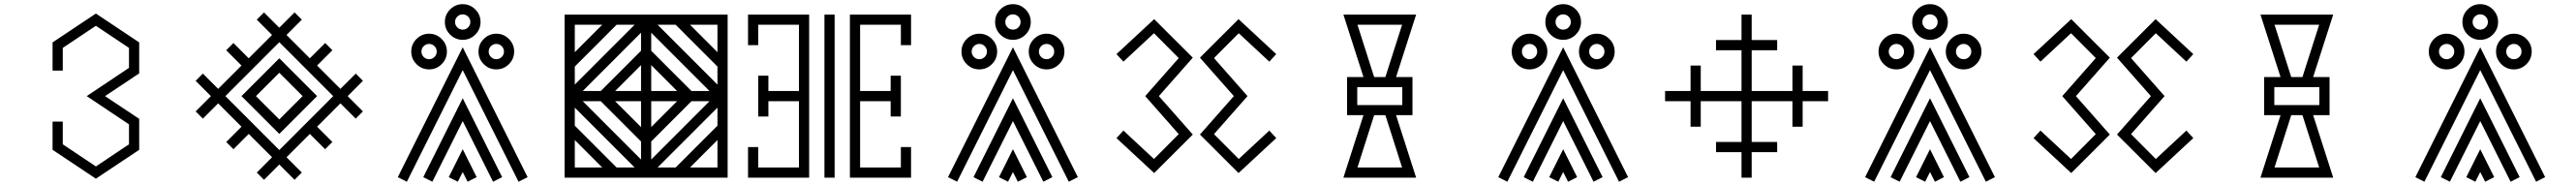

<svg xmlns="http://www.w3.org/2000/svg" viewBox="-20 -851 12345 891"><path d="M439.5 4.9 231.9 -133.3V-268.6H280.8V-159.7L439.5 -53.7L598.1 -159.7V-255.4L395.5 -390.6L598.1 -525.9V-621.6L439.5 -727.5L280.8 -621.6V-512.7H231.9V-647.9L439.5 -786.1L647 -647.9V-499.5L483.4 -390.6L647 -281.7V-133.3Z M1391.6 10.3 1318.4 -63 1245.1 10.3 1210.4 -24.4 1283.7 -97.7 1171.9 -209.5 1098.6 -136.2 1064 -170.9 1137.2 -244.1 1025.4 -356 952.1 -282.7 917.5 -317.4 990.7 -390.6 917.5 -463.9 952.1 -498.5 1025.4 -425.3 1137.2 -537.1 1064 -610.4 1098.6 -645 1171.9 -571.8 1283.7 -683.6 1210.4 -756.8 1245.1 -791.5 1318.4 -718.3 1391.6 -791.5 1426.3 -756.8 1353 -683.6 1464.8 -571.8 1538.1 -645 1572.8 -610.4 1499.5 -537.1 1611.3 -425.3 1684.6 -498.5 1719.2 -463.9 1646 -390.6 1719.2 -317.4 1684.6 -282.7 1611.3 -356 1499.5 -244.1 1572.8 -170.9 1538.1 -136.2 1464.8 -209.5 1353 -97.7 1426.3 -24.4ZM1318.4 -132.3 1576.7 -390.6 1318.4 -648.9 1060.1 -390.6ZM1318.4 -209.5 1137.2 -390.6 1318.4 -571.8 1499.5 -390.6ZM1318.4 -278.8 1430.2 -390.6 1318.4 -502.4 1206.5 -390.6Z M2358.4 -567.4Q2373.5 -567.4 2384.3 -578.1Q2395 -588.9 2395 -604Q2395 -619.1 2384.3 -629.9Q2373.5 -640.6 2358.4 -640.6Q2343.3 -640.6 2332.5 -629.9Q2321.8 -619.1 2321.8 -604Q2321.8 -588.9 2332.5 -578.1Q2343.3 -567.4 2358.4 -567.4ZM2036.1 -567.4Q2051.3 -567.4 2062 -578.1Q2072.8 -588.9 2072.8 -604Q2072.8 -619.1 2062 -629.9Q2051.3 -640.6 2036.1 -640.6Q2021 -640.6 2010.3 -629.9Q1999.5 -619.1 1999.5 -604Q1999.5 -588.9 2010.3 -578.1Q2021 -567.4 2036.1 -567.4ZM2197.3 -709Q2212.4 -709 2223.1 -719.7Q2233.9 -730.5 2233.9 -745.6Q2233.9 -760.7 2223.1 -771.5Q2212.4 -782.2 2197.3 -782.2Q2182.1 -782.2 2171.4 -771.5Q2160.6 -760.7 2160.6 -745.6Q2160.6 -730.5 2171.4 -719.7Q2182.1 -709 2197.3 -709ZM2358.4 -518.6Q2323.2 -518.6 2298.1 -543.7Q2272.9 -568.8 2272.9 -604Q2272.9 -639.2 2298.1 -664.3Q2323.2 -689.5 2358.4 -689.5Q2393.6 -689.5 2418.7 -664.3Q2443.8 -639.2 2443.8 -604Q2443.8 -568.8 2418.7 -543.7Q2393.6 -518.6 2358.4 -518.6ZM2036.1 -518.6Q2001 -518.6 1975.8 -543.7Q1950.7 -568.8 1950.7 -604Q1950.7 -639.2 1975.8 -664.3Q2001 -689.5 2036.1 -689.5Q2071.3 -689.5 2096.4 -664.3Q2121.6 -639.2 2121.6 -604Q2121.6 -568.8 2096.4 -543.7Q2071.3 -518.6 2036.1 -518.6ZM2220.7 19.5 2197.3 -26.9 2173.8 19.5 2130.4 -2.4 2197.3 -136.2 2264.2 -2.4ZM2464.8 19.5 2197.3 -515.1 1929.7 19.5 1886.2 -2.4 2197.3 -624.5 2508.3 -2.4ZM2342.8 19.5 2197.3 -271 2051.8 19.5 2008.3 -2.4 2197.3 -380.4 2386.2 -2.4ZM2197.3 -660.2Q2162.1 -660.2 2137 -685.3Q2111.8 -710.4 2111.8 -745.6Q2111.8 -780.8 2137 -805.9Q2162.1 -831.1 2197.3 -831.1Q2232.4 -831.1 2257.6 -805.9Q2282.7 -780.8 2282.7 -745.6Q2282.7 -710.4 2257.6 -685.3Q2232.4 -660.2 2197.3 -660.2Z M3466.8 0H2685.5V-781.2H3466.8ZM3379.9 -415 3100.6 -694.3V-607.9L3293.5 -415ZM3224.6 -415 3100.6 -539.1V-415ZM3100.6 -242.2 3224.6 -366.2H3100.6ZM2734.4 -601.1 2865.7 -732.4H2734.4ZM2734.4 -445.8 3021 -732.4H2934.6L2734.4 -532.2ZM2865.7 -48.8 2734.4 -180.2V-48.8ZM3021 -48.8 2734.4 -335.4V-249L2934.6 -48.8ZM3051.8 -86.9V-173.3L2858.9 -366.2H2772.5ZM3051.8 -242.2V-366.2H2927.7ZM3051.8 -415V-539.1L2927.7 -415ZM2858.9 -415 3051.8 -607.9V-694.3L2772.5 -415ZM3100.6 -86.9 3379.9 -366.2H3293.5L3100.6 -173.3ZM3418 -48.8V-180.2L3286.6 -48.8ZM3217.8 -48.8 3418 -249V-335.4L3131.3 -48.8ZM3418 -445.8V-532.2L3217.8 -732.4H3131.3ZM3418 -601.1V-732.4H3286.6Z M3979.5 0H3930.7V-781.2H3979.5ZM4296.9 -293H4248V-366.2H4101.6V-48.8H4296.9V-146.5H4345.7V0H4052.7V-781.2H4345.7V-634.8H4296.9V-732.4H4101.6V-415H4248V-488.3H4296.9ZM3662.1 -366.2V-293H3613.3V-488.3H3662.1V-415H3808.6V-732.4H3613.3V-634.8H3564.5V-781.2H3857.4V0H3564.5V-146.5H3613.3V-48.8H3808.6V-366.2Z M4995.1 -567.4Q5010.3 -567.4 5021 -578.1Q5031.7 -588.9 5031.7 -604Q5031.7 -619.1 5021 -629.9Q5010.3 -640.6 4995.1 -640.6Q4980 -640.6 4969.2 -629.9Q4958.5 -619.1 4958.5 -604Q4958.5 -588.9 4969.2 -578.1Q4980 -567.4 4995.1 -567.4ZM4672.9 -567.4Q4688 -567.4 4698.7 -578.1Q4709.5 -588.9 4709.5 -604Q4709.5 -619.1 4698.7 -629.9Q4688 -640.6 4672.9 -640.6Q4657.7 -640.6 4647 -629.9Q4636.2 -619.1 4636.2 -604Q4636.2 -588.9 4647 -578.1Q4657.7 -567.4 4672.9 -567.4ZM4834 -709Q4849.1 -709 4859.9 -719.7Q4870.6 -730.5 4870.6 -745.6Q4870.6 -760.7 4859.9 -771.5Q4849.1 -782.2 4834 -782.2Q4818.8 -782.2 4808.1 -771.5Q4797.4 -760.7 4797.4 -745.6Q4797.4 -730.5 4808.1 -719.7Q4818.8 -709 4834 -709ZM4995.1 -518.6Q4960 -518.6 4934.8 -543.7Q4909.7 -568.8 4909.7 -604Q4909.7 -639.2 4934.8 -664.3Q4960 -689.5 4995.1 -689.5Q5030.3 -689.5 5055.4 -664.3Q5080.6 -639.2 5080.6 -604Q5080.6 -568.8 5055.4 -543.7Q5030.3 -518.6 4995.1 -518.6ZM4672.9 -518.6Q4637.7 -518.6 4612.5 -543.7Q4587.4 -568.8 4587.4 -604Q4587.4 -639.2 4612.5 -664.3Q4637.7 -689.5 4672.9 -689.5Q4708 -689.5 4733.2 -664.3Q4758.3 -639.2 4758.3 -604Q4758.3 -568.8 4733.2 -543.7Q4708 -518.6 4672.9 -518.6ZM4857.4 19.5 4834 -26.9 4810.5 19.5 4767.1 -2.4 4834 -136.2 4900.9 -2.4ZM5101.6 19.5 4834 -515.1 4566.4 19.5 4522.9 -2.4 4834 -624.5 5145 -2.4ZM4979.5 19.5 4834 -271 4688.5 19.5 4645 -2.4 4834 -380.4 5022.9 -2.4ZM4834 -660.2Q4798.8 -660.2 4773.7 -685.3Q4748.5 -710.4 4748.5 -745.6Q4748.5 -780.8 4773.7 -805.9Q4798.8 -831.1 4834 -831.1Q4869.1 -831.1 4894.3 -805.9Q4919.4 -780.8 4919.4 -745.6Q4919.4 -710.4 4894.3 -685.3Q4869.1 -660.2 4834 -660.2Z M5510.7 -22 5330.1 -189.5 5363.3 -225.6 5509.8 -89.4 5628.4 -208.5 5467.8 -390.6 5628.4 -572.8 5509.8 -691.9 5363.3 -555.7 5330.1 -591.8 5510.7 -759.3 5695.8 -574.7 5533.2 -390.6 5695.8 -206.5ZM5915 -22 5730 -206.5 5892.6 -390.6 5730 -574.7 5915 -759.3 6095.7 -591.8 6062.5 -555.7 5916 -691.9 5797.4 -572.8 5958 -390.6 5797.4 -208.5 5916 -89.4 6062.5 -225.6 6095.7 -189.5Z M6618.7 -481.9 6698.7 -732.4H6484.9L6564.9 -481.9ZM6698.7 -48.8 6618.7 -299.3H6564.9L6484.9 -48.8ZM6699.7 -347.7V-433.6H6483.9V-347.7ZM6766.1 0H6417.5L6513.7 -299.3H6435.1V-481.9H6513.7L6417.5 -781.2H6766.1L6669.9 -481.9H6748.5V-299.3H6669.9Z M7631.8 -567.4Q7647 -567.4 7657.7 -578.1Q7668.5 -588.9 7668.5 -604Q7668.5 -619.1 7657.7 -629.9Q7647 -640.6 7631.8 -640.6Q7616.7 -640.6 7606 -629.9Q7595.2 -619.1 7595.2 -604Q7595.2 -588.9 7606 -578.1Q7616.7 -567.4 7631.8 -567.4ZM7309.6 -567.4Q7324.7 -567.4 7335.4 -578.1Q7346.2 -588.9 7346.2 -604Q7346.2 -619.1 7335.4 -629.9Q7324.7 -640.6 7309.6 -640.6Q7294.4 -640.6 7283.7 -629.9Q7272.9 -619.1 7272.9 -604Q7272.9 -588.9 7283.7 -578.1Q7294.4 -567.4 7309.6 -567.4ZM7470.7 -709Q7485.8 -709 7496.6 -719.7Q7507.3 -730.5 7507.3 -745.6Q7507.3 -760.7 7496.6 -771.5Q7485.8 -782.2 7470.7 -782.2Q7455.6 -782.2 7444.8 -771.5Q7434.1 -760.7 7434.1 -745.6Q7434.1 -730.5 7444.8 -719.7Q7455.6 -709 7470.7 -709ZM7631.8 -518.6Q7596.7 -518.6 7571.5 -543.7Q7546.4 -568.8 7546.4 -604Q7546.4 -639.2 7571.5 -664.3Q7596.7 -689.5 7631.8 -689.5Q7667 -689.5 7692.1 -664.3Q7717.3 -639.2 7717.3 -604Q7717.3 -568.8 7692.1 -543.7Q7667 -518.6 7631.8 -518.6ZM7309.6 -518.6Q7274.4 -518.6 7249.3 -543.7Q7224.1 -568.8 7224.1 -604Q7224.1 -639.2 7249.3 -664.3Q7274.4 -689.5 7309.6 -689.5Q7344.7 -689.5 7369.9 -664.3Q7395 -639.2 7395 -604Q7395 -568.8 7369.9 -543.7Q7344.7 -518.6 7309.6 -518.6ZM7494.1 19.5 7470.7 -26.9 7447.3 19.5 7403.8 -2.4 7470.7 -136.2 7537.6 -2.4ZM7738.3 19.5 7470.7 -515.1 7203.1 19.5 7159.7 -2.4 7470.7 -624.5 7781.7 -2.4ZM7616.2 19.5 7470.7 -271 7325.2 19.5 7281.7 -2.4 7470.7 -380.4 7659.7 -2.4ZM7470.7 -660.2Q7435.5 -660.2 7410.4 -685.3Q7385.3 -710.4 7385.3 -745.6Q7385.3 -780.8 7410.4 -805.9Q7435.5 -831.1 7470.7 -831.1Q7505.9 -831.1 7531 -805.9Q7556.2 -780.8 7556.2 -745.6Q7556.2 -710.4 7531 -685.3Q7505.9 -660.2 7470.7 -660.2Z M8374 0H8325.2V-122.1H8203.1V-170.9H8325.2V-366.2H8129.9V-244.1H8081.1V-366.2H7959V-415H8081.1V-537.1H8129.9V-415H8325.2V-610.4H8203.1V-659.2H8325.2V-781.2H8374V-659.2H8496.1V-610.4H8374V-415H8569.3V-537.1H8618.2V-415H8740.2V-366.2H8618.2V-244.1H8569.3V-366.2H8374V-170.9H8496.1V-122.1H8374Z M9389.6 -567.4Q9404.8 -567.4 9415.5 -578.1Q9426.3 -588.9 9426.3 -604Q9426.3 -619.1 9415.5 -629.9Q9404.8 -640.6 9389.6 -640.6Q9374.5 -640.6 9363.8 -629.9Q9353 -619.1 9353 -604Q9353 -588.9 9363.8 -578.1Q9374.5 -567.4 9389.6 -567.4ZM9067.4 -567.4Q9082.5 -567.4 9093.3 -578.1Q9104 -588.9 9104 -604Q9104 -619.1 9093.3 -629.9Q9082.5 -640.6 9067.4 -640.6Q9052.2 -640.6 9041.5 -629.9Q9030.8 -619.1 9030.8 -604Q9030.8 -588.9 9041.5 -578.1Q9052.2 -567.4 9067.4 -567.4ZM9228.5 -709Q9243.7 -709 9254.4 -719.7Q9265.1 -730.5 9265.1 -745.6Q9265.1 -760.7 9254.4 -771.5Q9243.7 -782.2 9228.5 -782.2Q9213.4 -782.2 9202.6 -771.5Q9191.9 -760.7 9191.9 -745.6Q9191.9 -730.5 9202.6 -719.7Q9213.4 -709 9228.5 -709ZM9389.6 -518.6Q9354.5 -518.6 9329.3 -543.7Q9304.2 -568.8 9304.2 -604Q9304.2 -639.2 9329.3 -664.3Q9354.5 -689.5 9389.6 -689.5Q9424.8 -689.5 9450 -664.3Q9475.1 -639.2 9475.1 -604Q9475.1 -568.8 9450 -543.7Q9424.8 -518.6 9389.6 -518.6ZM9067.4 -518.6Q9032.2 -518.6 9007.1 -543.7Q8981.9 -568.8 8981.9 -604Q8981.9 -639.2 9007.1 -664.3Q9032.2 -689.5 9067.4 -689.5Q9102.5 -689.5 9127.7 -664.3Q9152.8 -639.2 9152.8 -604Q9152.8 -568.8 9127.7 -543.7Q9102.5 -518.6 9067.4 -518.6ZM9252 19.5 9228.5 -26.9 9205.1 19.5 9161.6 -2.4 9228.5 -136.2 9295.4 -2.4ZM9496.1 19.5 9228.5 -515.1 8960.9 19.5 8917.5 -2.4 9228.5 -624.5 9539.6 -2.4ZM9374 19.5 9228.5 -271 9083 19.5 9039.6 -2.4 9228.5 -380.4 9417.5 -2.4ZM9228.5 -660.2Q9193.4 -660.2 9168.2 -685.3Q9143.1 -710.4 9143.1 -745.6Q9143.1 -780.8 9168.2 -805.9Q9193.4 -831.1 9228.5 -831.1Q9263.7 -831.1 9288.8 -805.9Q9314 -780.8 9314 -745.6Q9314 -710.4 9288.8 -685.3Q9263.7 -660.2 9228.5 -660.2Z M9905.3 -22 9724.6 -189.5 9757.8 -225.6 9904.3 -89.4 10022.9 -208.5 9862.3 -390.6 10022.9 -572.8 9904.3 -691.9 9757.8 -555.7 9724.6 -591.8 9905.3 -759.3 10090.3 -574.7 9927.7 -390.6 10090.3 -206.5ZM10309.6 -22 10124.5 -206.5 10287.1 -390.6 10124.5 -574.7 10309.6 -759.3 10490.2 -591.8 10457 -555.7 10310.5 -691.9 10191.9 -572.8 10352.5 -390.6 10191.9 -208.5 10310.5 -89.4 10457 -225.6 10490.2 -189.5Z M11013.2 -481.9 11093.3 -732.4H10879.4L10959.5 -481.9ZM11093.3 -48.8 11013.2 -299.3H10959.5L10879.4 -48.8ZM11094.2 -347.7V-433.6H10878.4V-347.7ZM11160.6 0H10812L10908.2 -299.3H10829.6V-481.9H10908.2L10812 -781.2H11160.6L11064.5 -481.9H11143.1V-299.3H11064.5Z M12026.4 -567.4Q12041.5 -567.4 12052.2 -578.1Q12063 -588.9 12063 -604Q12063 -619.1 12052.2 -629.9Q12041.5 -640.6 12026.4 -640.6Q12011.2 -640.6 12000.5 -629.9Q11989.7 -619.1 11989.7 -604Q11989.7 -588.9 12000.5 -578.1Q12011.2 -567.4 12026.4 -567.4ZM11704.1 -567.4Q11719.2 -567.4 11730 -578.1Q11740.7 -588.9 11740.7 -604Q11740.7 -619.1 11730 -629.9Q11719.2 -640.6 11704.1 -640.6Q11689 -640.6 11678.2 -629.9Q11667.5 -619.1 11667.5 -604Q11667.5 -588.9 11678.2 -578.1Q11689 -567.4 11704.1 -567.4ZM11865.2 -709Q11880.4 -709 11891.1 -719.7Q11901.9 -730.5 11901.9 -745.6Q11901.9 -760.7 11891.1 -771.5Q11880.4 -782.2 11865.2 -782.2Q11850.1 -782.2 11839.4 -771.5Q11828.6 -760.7 11828.6 -745.6Q11828.6 -730.5 11839.4 -719.7Q11850.1 -709 11865.2 -709ZM12026.4 -518.6Q11991.2 -518.6 11966.1 -543.7Q11940.9 -568.8 11940.9 -604Q11940.9 -639.2 11966.1 -664.3Q11991.2 -689.5 12026.4 -689.5Q12061.5 -689.5 12086.7 -664.3Q12111.8 -639.2 12111.8 -604Q12111.8 -568.8 12086.7 -543.7Q12061.5 -518.6 12026.4 -518.6ZM11704.1 -518.6Q11668.9 -518.6 11643.8 -543.7Q11618.7 -568.8 11618.7 -604Q11618.7 -639.2 11643.8 -664.3Q11668.9 -689.5 11704.1 -689.5Q11739.3 -689.5 11764.4 -664.3Q11789.6 -639.2 11789.6 -604Q11789.6 -568.8 11764.4 -543.7Q11739.3 -518.6 11704.1 -518.6ZM11888.7 19.5 11865.2 -26.9 11841.8 19.5 11798.3 -2.4 11865.2 -136.2 11932.1 -2.4ZM12132.8 19.5 11865.2 -515.1 11597.7 19.5 11554.2 -2.4 11865.2 -624.5 12176.3 -2.4ZM12010.7 19.5 11865.2 -271 11719.7 19.5 11676.3 -2.4 11865.2 -380.4 12054.2 -2.4ZM11865.2 -660.2Q11830.1 -660.2 11804.9 -685.3Q11779.8 -710.4 11779.8 -745.6Q11779.8 -780.8 11804.9 -805.9Q11830.1 -831.1 11865.2 -831.1Q11900.4 -831.1 11925.5 -805.9Q11950.7 -780.8 11950.7 -745.6Q11950.7 -710.4 11925.5 -685.3Q11900.4 -660.2 11865.2 -660.2Z"/></svg>

Font: Auseklis
Style: Regular
Weight: 400
Designer: GGBotNet
Foundry: GGBotNet
Version: 1.00